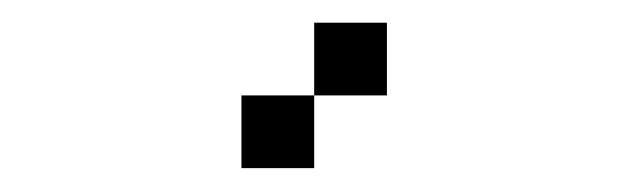

<svg xmlns="http://www.w3.org/2000/svg" viewBox="-20 -582 540 165"><path d="M187.5 -500H250V-437.5H187.5ZM250 -562.5H312.5V-500H250Z"/></svg>

Font: Pixel Operator Mono
Style: Regular
Weight: 400
Monospace: yes
Designer: Jayvee Enaguas (HarvettFox96)
Version: 2016.04.25